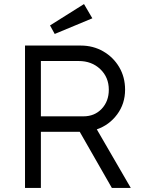

<svg xmlns="http://www.w3.org/2000/svg" viewBox="-20 -924 700 944"><path d="M103 0V-700H377Q438 -700 487.5 -671.5Q537 -643 566 -594Q595 -545 595 -483Q595 -414 556 -361.5Q517 -309 456 -288L623 0H530L372 -276H181V0ZM181 -352H390Q445 -352 480 -389Q515 -426 515 -483Q515 -544 473 -584Q431 -624 367 -624H181ZM249 -757 226 -799 393 -904 434 -834Z"/></svg>

Font: Lexend Light
Style: Regular
Weight: 300
Designer: Bonnie Shaver-Troup, Thomas Jockin
Foundry: Lexend
Version: Version 1.007; ttfautohint (v1.8.3)